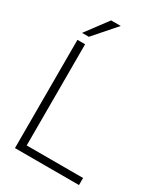

<svg xmlns="http://www.w3.org/2000/svg" viewBox="-221 -1010 961 1106"><g transform="rotate(30 259.5 -457.0)"><path d="M68 0H494V-47H119V-720H68ZM71 -768H116L244 -914H180Z"/></g></svg>

Font: Aspekta 200
Style: Regular
Weight: 200
Designer: Ivo Dolenc
Version: Version 2.000